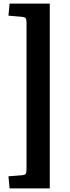

<svg xmlns="http://www.w3.org/2000/svg" viewBox="-20 -832 388 1064"><path d="M33.2 211.9 26.9 145 101.1 139.2Q117.7 137.7 122.3 131.6Q127 125.5 127 102.1V-705.1Q127 -725.1 122.1 -731.2Q117.2 -737.3 102.1 -738.8L26.9 -745.1L33.2 -812H255.9V211.9Z"/></svg>

Font: Literata Book
Style: Bold
Weight: 700
Designer: Latin by Veronika Burian and Jose Scaglione. Greek by Irene Vlachou. Cyrillic by Vera Evstafieva
Foundry: TypeTogether
Version: Version 2.003;PS 002.003;hotconv 1.0.88;makeotf.lib2.5.64775